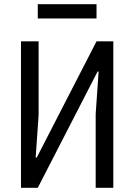

<svg xmlns="http://www.w3.org/2000/svg" viewBox="-20 -895 640 915"><path d="M80 -698H164V-346L150 -144H155L440 -698H520V0H436V-352L450 -554H445L160 0H80ZM160 -875H440V-807H160Z"/></svg>

Font: iA Writer Duo V
Style: Regular
Weight: 400
Designer: Mike Abbink, Paul van der Laan, Pieter van Rosmalen, Oliver Reichenstein
Foundry: Information Architects Inc.
Version: Version 2.000